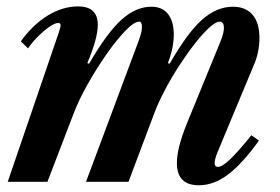

<svg xmlns="http://www.w3.org/2000/svg" viewBox="-20 -554 852 585"><path d="M586 10.5Q519 10.5 519 -57Q519 -80.5 526.5 -109.8Q534 -139 548.5 -175.5L651.5 -427Q663.5 -456.5 662.2 -472.2Q661 -488 649.5 -488Q637.5 -488 617.5 -469.8Q597.5 -451.5 573.8 -421.2Q550 -391 526 -354Q502 -317 481.8 -278.5Q461.5 -240 449 -206L371.5 0H242L401.5 -427Q407 -442 409.8 -452.8Q412.5 -463.5 412.5 -472.5Q412.5 -488 404 -488Q389 -488 362.2 -460.5Q335.5 -433 305 -389.5Q274.5 -346 247 -297.2Q219.5 -248.5 203.5 -206L124.5 0H3.5L159.5 -456Q165 -472.5 164.5 -478.2Q164 -484 157 -484Q147.5 -484 130.8 -472.5Q114 -461 96 -443.2Q78 -425.5 65.5 -406.5L43.5 -428Q79.5 -478.5 125.2 -506.5Q171 -534.5 218 -534.5Q278 -534.5 278 -478Q278 -458 270.2 -429.5Q262.5 -401 246 -361.5L251.5 -360Q306 -454 350 -493.8Q394 -533.5 441 -533.5Q475 -533.5 492.2 -511Q509.5 -488.5 509.5 -448.5Q509.5 -428.5 505 -406.8Q500.5 -385 491.5 -361.5L497 -360Q551 -454 595.5 -493.8Q640 -533.5 690 -533.5Q728.5 -533.5 749.5 -509Q770.5 -484.5 770.5 -438Q770.5 -417 766.2 -396Q762 -375 753.5 -356L643.5 -92Q634 -69 634 -57.2Q634 -45.5 644 -45.5Q656.5 -45.5 680 -67.5Q703.5 -89.5 746 -142L769 -125.5Q716.5 -53 673.5 -21.2Q630.5 10.5 586 10.5Z"/></svg>

Font: Libre Caslon Condensed
Style: Italic
Weight: 400
Italic angle: -22.583°
Designer: Pablo Impallari, Rodrigo Fuenzalida, Katja Schimmel, Ertekin Erdin
Foundry: Pablo Impallari, Rodrigo Fuenzalida
Version: Version 2.000;gftools[0.9.33]